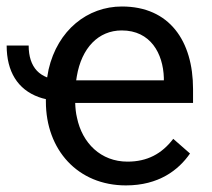

<svg xmlns="http://www.w3.org/2000/svg" viewBox="-36 -558 650 588"><path d="M349.6 9.8C450.2 9.8 510.7 -37.1 545.9 -87.9L494.6 -132.8C459.5 -86.9 415 -63 354.5 -63C272.9 -63 215.8 -119.6 199.7 -197.8C196.3 -211.9 194.8 -227.1 194.3 -242.7H555.2V-285.2C555.2 -432.6 482.9 -538.1 337.4 -538.1C231.9 -538.1 140.6 -465.8 112.8 -345.2C111.3 -336.9 109.9 -329.1 108.4 -320.8C96.2 -325.7 85.4 -332.5 77.1 -341.3C60.1 -359.4 51.8 -385.7 51.8 -418.5H-15.6C-15.6 -338.9 18.1 -284.2 82.5 -260.7C89.4 -258.3 96.7 -255.9 104.5 -254.4V-247.1C104.5 -99.1 202.1 9.8 349.6 9.8ZM199.2 -324.2C213.9 -411.1 265.1 -464.8 336.9 -464.8C425.3 -464.8 463.4 -394 465.8 -319.8V-312H197.3C197.8 -316.4 198.7 -320.3 199.2 -324.2Z"/></svg>

Font: Bert Sans
Style: Regular
Weight: 400
Designer: Christian Robertson (Google), Cristiano Sobral
Foundry: Google, Cristiano Sobral
Version: Version 3.101